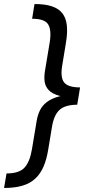

<svg xmlns="http://www.w3.org/2000/svg" viewBox="-39 -788 462 948"><path d="M347.7 -305.2Q289.6 -305.2 254.4 -314.9Q219.2 -324.7 202.1 -342.5Q185.1 -360.4 181.6 -384Q178.2 -407.7 182.6 -435.5L206.1 -576.7Q216.3 -638.7 199 -667.2Q181.6 -695.8 119.6 -695.3L131.3 -768.1Q184.1 -768.1 217.8 -756.6Q251.5 -745.1 269.3 -721.9Q287.1 -698.7 291 -662.6Q294.9 -626.5 286.6 -577.1L268.1 -463.9Q258.3 -405.8 277.6 -381.1Q296.9 -356.4 356.4 -356.4ZM-19 140.1 -6.8 68.4Q55.2 68.4 81.8 39.8Q108.4 11.2 118.7 -50.8L142.1 -191.4Q146.5 -218.8 158 -242.7Q169.4 -266.6 192.6 -284.4Q215.8 -302.2 254.2 -312.3Q292.5 -322.3 350.6 -322.3L342.3 -271Q282.2 -270.5 254.9 -245.4Q227.5 -220.2 217.8 -162.6L199.2 -50.3Q191.4 -1 175.8 34.9Q160.2 70.8 134.8 94.2Q109.4 117.7 71.5 128.9Q33.7 140.1 -19 140.1ZM342.3 -271 255.9 -270.5 270.5 -356.9 356.4 -356.4Z"/></svg>

Font: Inter 24pt
Style: Italic
Weight: 400
Italic angle: -9.3988°
Designer: Rasmus Andersson
Foundry: rsms
Version: Version 4.001;git-66647c0bb